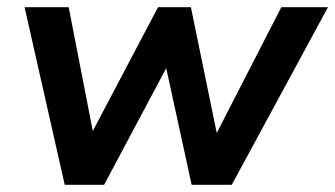

<svg xmlns="http://www.w3.org/2000/svg" viewBox="-20 -511 927 531"><path d="M159 0 48 -491H170L242 -121H222L417 -491H508L584 -121H568L758 -491H887L621 0H510L426 -385H473L268 0Z"/></svg>

Font: Nunito Sans 11pt
Style: Bold Italic
Weight: 700
Italic angle: -9°
Version: Version 3.101;gftools[0.9.27]